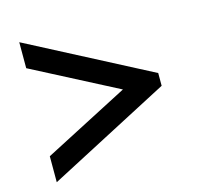

<svg xmlns="http://www.w3.org/2000/svg" viewBox="-89 -676 796 771"><g transform="rotate(-15 308.5 -291.0)"><path d="M55 -108 408 -291 55 -474V-582L562 -318V-265L55 0Z"/></g></svg>

Font: Sarabun
Style: Bold
Weight: 700
Designer: Suppakit Chalermlarp | Katatrad Co.,Ltd.
Foundry: Cadson Demak Co.,Ltd.
Version: Version 1.000; ttfautohint (v1.6)